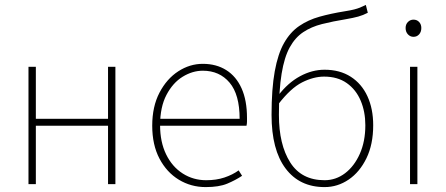

<svg xmlns="http://www.w3.org/2000/svg" viewBox="-20 -750 1816 782"><path d="M96 0V-478H126V-266H420V-478H450V0H420V-238H126V0Z M818 12Q758 12 708.5 -18Q659 -48 629.5 -104Q600 -160 600 -238Q600 -316 629.5 -372.5Q659 -429 706 -459.5Q753 -490 806 -490Q861 -490 901.5 -464.5Q942 -439 964 -390Q986 -341 986 -270Q986 -263 986 -255Q986 -247 984 -238H616V-266H956Q956 -365 915 -413.5Q874 -462 806 -462Q764 -462 724 -437.5Q684 -413 658 -363.5Q632 -314 632 -240Q632 -172 656.5 -121.5Q681 -71 724 -43.5Q767 -16 820 -16Q861 -16 894 -27Q927 -38 952 -56L966 -34Q939 -16 905.5 -2Q872 12 818 12Z M1302 12Q1200 12 1143 -64Q1086 -140 1086 -282Q1086 -388 1099 -459.5Q1112 -531 1137 -575Q1162 -619 1198.5 -644Q1235 -669 1281.5 -682Q1328 -695 1384 -704Q1409 -708 1422.5 -711.5Q1436 -715 1446 -719Q1456 -723 1470 -730L1478 -698Q1459 -688 1439 -682.5Q1419 -677 1390 -672Q1335 -663 1291.5 -652Q1248 -641 1215 -619Q1182 -597 1160 -557Q1138 -517 1127 -450Q1116 -383 1116 -282Q1116 -161 1162 -88.5Q1208 -16 1302 -16Q1348 -16 1385.5 -44.5Q1423 -73 1445.5 -123.5Q1468 -174 1468 -240Q1468 -295 1449 -340Q1430 -385 1392.5 -411.5Q1355 -438 1300 -438Q1257 -438 1210.5 -414.5Q1164 -391 1114 -326V-362Q1153 -413 1202 -439.5Q1251 -466 1302 -466Q1364 -466 1408.5 -437.5Q1453 -409 1476.5 -358Q1500 -307 1500 -240Q1500 -162 1472.5 -105.5Q1445 -49 1400 -18.5Q1355 12 1302 12Z M1650 0V-478H1680V0ZM1664 -600Q1651 -600 1641.5 -610Q1632 -620 1632 -636Q1632 -651 1641.5 -660.5Q1651 -670 1664 -670Q1678 -670 1687 -660.5Q1696 -651 1696 -636Q1696 -620 1687 -610Q1678 -600 1664 -600Z"/></svg>

Font: Source Sans 3 VF
Style: Regular
Weight: 200
Designer: Paul D. Hunt
Foundry: Adobe
Version: Version 3.046;hotconv 1.0.118;makeotfexe 2.5.65603